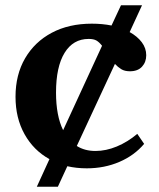

<svg xmlns="http://www.w3.org/2000/svg" viewBox="-20 -630 604 730"><path d="M502 -121 528 -83Q491 -39 434 -14.5Q377 10 310 10Q271 10 236 2L200 80H120L168 -25Q108 -58 73.5 -119.5Q39 -181 39 -262Q39 -346 75.5 -408.5Q112 -471 177 -505.5Q242 -540 329 -540Q369 -540 404 -533L440 -610H520L473 -508Q502 -492 519 -469.5Q536 -447 536 -420Q536 -394 520 -376.5Q504 -359 474 -359Q454 -359 441 -367Q428 -375 417 -387L272 -75Q302 -56 343 -56Q383 -56 424 -73Q465 -90 502 -121ZM193 -278Q193 -190 220 -135L368 -456Q357 -470 346.5 -476Q336 -482 317 -482Q258 -482 225.5 -429Q193 -376 193 -278Z"/></svg>

Font: Libre Baskerville
Style: Bold
Weight: 700
Designer: Pablo Impallari, Rodrigo Fuenzalida
Foundry: Pablo Impallari, Rodrigo Fuenzalida
Version: Version 1.051; ttfautohint (v1.8.4.7-5d5b)